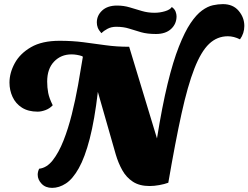

<svg xmlns="http://www.w3.org/2000/svg" viewBox="-20 -887 1206 932"><path d="M233 25Q201 25 182 5Q163 -15 163 -39Q163 -53 170 -68Q207 -72 236 -109Q265 -146 288 -204Q311 -262 328.5 -332Q346 -402 359 -474.5Q372 -547 382 -610L380 -614Q353 -623 327 -623Q276 -623 242.5 -588Q209 -553 209 -491Q209 -462 214 -436Q219 -410 236 -376Q221 -360 200.5 -352.5Q180 -345 163 -345Q117 -345 86.5 -364.5Q56 -384 41 -416.5Q26 -449 26 -486Q26 -533 51.5 -580Q77 -627 130.5 -658Q184 -689 269 -689Q331 -689 385 -682Q439 -675 492.5 -667.5Q546 -660 607 -660L742 -215Q767 -371 793.5 -480Q820 -589 848.5 -661Q877 -733 905 -774.5Q933 -816 960.5 -836Q988 -856 1013.5 -861.5Q1039 -867 1062 -867Q1111 -867 1138.5 -834.5Q1166 -802 1166 -761Q1166 -725 1145 -696Q1115 -711 1086 -711Q1034 -711 995 -674Q956 -637 923.5 -554Q891 -471 861 -334.5Q831 -198 797 0Q778 7 753 11.5Q728 16 706 16Q657 16 625 -5Q593 -26 573.5 -61Q554 -96 542 -137L455 -441Q439 -304 415.5 -213.5Q392 -123 362.5 -70.5Q333 -18 300 3.5Q267 25 233 25ZM737 -722Q695 -722 665 -730.5Q635 -739 607.5 -748Q580 -757 544 -757Q520 -757 501.5 -747Q483 -737 472 -726Q459 -741 454.5 -753Q450 -765 450 -778Q450 -812 476 -836Q502 -860 548 -860Q581 -860 610.5 -851Q640 -842 669 -833.5Q698 -825 730 -825Q756 -825 781 -832.5Q806 -840 814 -853Q828 -843 832.5 -830.5Q837 -818 837 -808Q837 -771 810.5 -746.5Q784 -722 737 -722Z"/></svg>

Font: Sansita Swashed ExtraBold
Style: Regular
Weight: 800
Designer: Pablo Cosgaya
Foundry: Omnibus-Type
Version: Version 1.003; ttfautohint (v1.8.3)